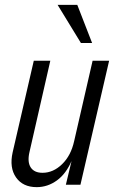

<svg xmlns="http://www.w3.org/2000/svg" viewBox="-20 -760 474 790"><path d="M131 10Q74 10 46 -30Q18 -70 32 -133L119 -510H187L101 -133Q92 -93 106.5 -71Q121 -49 155 -49Q199 -49 235.5 -84.5Q272 -120 285 -179L275 -99Q252 -45 214 -17.5Q176 10 131 10ZM251 0 274 -96H266L361 -510H429L311 0ZM313 -583 217 -740H298L359 -583Z"/></svg>

Font: Instrument Sans Condensed
Style: Italic
Weight: 400
Width: 3
Italic angle: -13°
Designer: Rodrigo Fuenzalida
Foundry: fragTYPE
Version: Version 1.000;gftools[0.9.28]